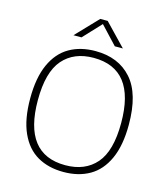

<svg xmlns="http://www.w3.org/2000/svg" viewBox="-135 -1049 1015 1163"><g transform="rotate(15 372.0 -467.0)"><path d="M62.5 -370Q62.5 -500 101 -584.8Q139.5 -669.5 208.8 -709.2Q278 -749 371.5 -749Q516 -749 598.5 -656.2Q681 -563.5 681 -370Q681 -240 642.5 -155.2Q604 -70.5 534.8 -30.8Q465.5 9 371.5 9Q277 9 208 -30.8Q139 -70.5 100.8 -155Q62.5 -239.5 62.5 -370ZM633.5 -368Q633.5 -706.5 371.5 -706.5Q248 -706.5 179 -627Q110 -547.5 110 -372Q110 -33.5 371.5 -33.5Q495.5 -33.5 564.5 -113Q633.5 -192.5 633.5 -368ZM526.5 -807H476L371.5 -918.5L267 -807H216.5L348 -944.5H394.5Z"/></g></svg>

Font: Encode Sans Semi Expanded ExLight
Style: Regular
Weight: 275
Width: 6
Designer: Multiple Designers
Foundry: Impallari Type
Version: Version 2.000